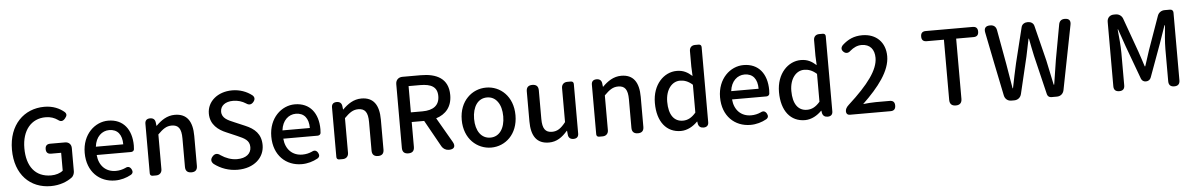

<svg xmlns="http://www.w3.org/2000/svg" viewBox="-35 -1313 11445 1843"><g transform="rotate(-5 5687.0 -391.5)"><path d="M630 -232V-332C630 -368 606 -392 570 -392H504H427C395 -392 379 -376 379 -344C379 -312 395 -296 427 -296H524V-124C499 -102 455 -88 410 -88C257 -88 176 -196 176 -370C176 -543 267 -649 404 -649C454 -649 491 -634 521 -613C547 -592 569 -596 590 -622C609 -645 613 -663 592 -683C548 -720 486 -750 401 -750C205 -750 56 -606 56 -367C56 -125 201 14 398 14C484 14 557 -14 607 -53C619 -64 630 -87 630 -108Z M1129 -245H1193C1209 -245 1221 -255 1223 -268C1224 -279 1225 -291 1225 -304C1225 -459 1146 -564 1000 -564C872 -564 749 -454 749 -275C749 -93 867 14 1018 14C1075 14 1127 -2 1171 -26C1193 -39 1196 -57 1184 -80C1170 -105 1150 -111 1125 -97C1096 -84 1066 -77 1032 -77C937 -77 871 -140 862 -245H1040ZM927 -325H861C872 -421 933 -473 1002 -473C1082 -473 1125 -419 1125 -325H993Z M1354 -275V-25C1354 -10 1364 0 1379 0H1411H1414C1447 0 1469 -22 1469 -55V-390C1518 -439 1552 -464 1603 -464C1668 -464 1696 -427 1696 -332V-57C1696 -19 1716 0 1754 0C1792 0 1811 -19 1811 -57V-346C1811 -486 1759 -564 1642 -564C1567 -564 1510 -524 1460 -474H1458L1454 -508C1450 -537 1432 -551 1403 -551C1372 -551 1354 -535 1354 -504Z M2388 -49C2433 -88 2457 -142 2457 -201C2457 -309 2395 -363 2307 -400L2206 -443C2147 -468 2088 -491 2088 -555C2088 -612 2136 -649 2211 -649C2258 -649 2298 -636 2334 -613C2360 -594 2385 -597 2405 -622C2423 -644 2423 -666 2402 -685C2350 -726 2283 -750 2211 -750C2070 -750 1969 -663 1969 -547C1969 -439 2047 -384 2119 -354L2170 -332L2221 -310C2289 -280 2338 -259 2338 -192C2338 -130 2289 -88 2201 -88C2147 -88 2093 -108 2047 -139C2019 -162 1991 -161 1968 -133C1947 -108 1949 -84 1973 -62C2036 -14 2114 14 2198 14C2279 14 2343 -10 2388 -49Z M2927 -245H2991C3007 -245 3019 -255 3021 -268C3022 -279 3023 -291 3023 -304C3023 -459 2944 -564 2798 -564C2670 -564 2547 -454 2547 -275C2547 -93 2665 14 2816 14C2873 14 2925 -2 2969 -26C2991 -39 2994 -57 2982 -80C2968 -105 2948 -111 2923 -97C2894 -84 2864 -77 2830 -77C2735 -77 2669 -140 2660 -245H2838ZM2725 -325H2659C2670 -421 2731 -473 2800 -473C2880 -473 2923 -419 2923 -325H2791Z M3152 -275V-25C3152 -10 3162 0 3177 0H3209H3212C3245 0 3267 -22 3267 -55V-390C3316 -439 3350 -464 3401 -464C3466 -464 3494 -427 3494 -332V-57C3494 -19 3514 0 3552 0C3590 0 3609 -19 3609 -57V-346C3609 -486 3557 -564 3440 -564C3365 -564 3308 -524 3258 -474H3256L3252 -508C3248 -537 3230 -551 3201 -551C3170 -551 3152 -535 3152 -504Z M3902 -516V-643H3957H4013C4119 -643 4178 -612 4178 -523C4178 -434 4119 -390 4013 -390H3902ZM3786 -368V-58C3786 -19 3805 0 3844 0C3883 0 3902 -19 3902 -58V-297H4022L4166 -39C4179 -16 4206 0 4233 0H4236C4286 0 4303 -29 4278 -72L4139 -312C4232 -341 4293 -409 4293 -523C4293 -683 4179 -737 4027 -737H3906H3851C3812 -737 3786 -711 3786 -672Z M4461 -62C4509 -13 4574 14 4642 14C4778 14 4900 -92 4900 -275C4900 -458 4778 -564 4642 -564C4574 -564 4509 -538 4461 -488C4413 -439 4382 -367 4382 -275C4382 -184 4413 -111 4461 -62ZM4744 -416C4769 -382 4782 -333 4782 -275C4782 -158 4728 -82 4642 -82C4555 -82 4501 -158 4501 -275C4501 -333 4515 -382 4539 -416C4563 -450 4599 -469 4642 -469C4685 -469 4720 -450 4744 -416Z M5484 -275V-525C5484 -541 5474 -551 5458 -551H5426H5423C5390 -551 5368 -529 5368 -496V-168C5323 -110 5287 -86 5236 -86C5172 -86 5144 -124 5144 -218V-493C5144 -532 5125 -551 5086 -551C5047 -551 5028 -532 5028 -493V-204C5028 -64 5080 14 5198 14C5273 14 5327 -25 5377 -83H5380L5384 -44C5387 -15 5406 0 5435 0C5466 0 5484 -16 5484 -47Z M5656 -275V-25C5656 -10 5666 0 5681 0H5713H5716C5749 0 5771 -22 5771 -55V-390C5820 -439 5854 -464 5905 -464C5970 -464 5998 -427 5998 -332V-57C5998 -19 6018 0 6056 0C6094 0 6113 -19 6113 -57V-346C6113 -486 6061 -564 5944 -564C5869 -564 5812 -524 5762 -474H5760L5756 -508C5752 -537 5734 -551 5705 -551C5674 -551 5656 -535 5656 -504Z M6737 -398V-771C6737 -787 6727 -797 6711 -797H6679H6676C6643 -797 6622 -776 6622 -743V-593L6626 -502C6582 -541 6542 -564 6478 -564C6356 -564 6243 -454 6243 -275C6243 -92 6332 14 6469 14C6532 14 6589 -20 6630 -62H6633L6636 -42C6641 -14 6660 0 6688 0C6719 0 6737 -16 6737 -47ZM6622 -217V-150C6582 -103 6543 -83 6497 -83C6411 -83 6362 -152 6362 -276C6362 -395 6425 -468 6501 -468C6542 -468 6581 -455 6622 -418V-284Z M7251 -245H7315C7331 -245 7343 -255 7345 -268C7346 -279 7347 -291 7347 -304C7347 -459 7268 -564 7122 -564C6994 -564 6871 -454 6871 -275C6871 -93 6989 14 7140 14C7197 14 7249 -2 7293 -26C7315 -39 7318 -57 7306 -80C7292 -105 7272 -111 7247 -97C7218 -84 7188 -77 7154 -77C7059 -77 6993 -140 6984 -245H7162ZM7049 -325H6983C6994 -421 7055 -473 7124 -473C7204 -473 7247 -419 7247 -325H7115Z M7933 -398V-771C7933 -787 7923 -797 7907 -797H7875H7872C7839 -797 7818 -776 7818 -743V-593L7822 -502C7778 -541 7738 -564 7674 -564C7552 -564 7439 -454 7439 -275C7439 -92 7528 14 7665 14C7728 14 7785 -20 7826 -62H7829L7832 -42C7837 -14 7856 0 7884 0C7915 0 7933 -16 7933 -47ZM7818 -217V-150C7778 -103 7739 -83 7693 -83C7607 -83 7558 -152 7558 -276C7558 -395 7621 -468 7697 -468C7738 -468 7777 -455 7818 -418V-284Z M8420 0H8490C8523 0 8539 -17 8539 -50C8539 -83 8523 -99 8490 -99H8354C8318 -99 8272 -95 8234 -91C8390 -240 8504 -387 8504 -529C8504 -662 8417 -750 8282 -750C8202 -750 8144 -722 8091 -674C8070 -653 8067 -630 8088 -609C8110 -587 8136 -590 8158 -612C8190 -639 8226 -657 8267 -657C8350 -657 8391 -603 8391 -523C8391 -408 8292 -274 8097 -97C8072 -75 8063 -55 8063 -37V-34C8063 -13 8076 0 8097 0H8301Z M9060 -319V-59C9060 -20 9080 0 9119 0C9158 0 9178 -20 9178 -59V-639H9345C9378 -639 9394 -655 9394 -688C9394 -721 9378 -737 9345 -737H9119H8894C8861 -737 8845 -721 8845 -688C8845 -655 8861 -639 8894 -639H9060Z M9522 -368 9586 -56C9593 -22 9619 0 9654 0H9682C9716 0 9743 -21 9751 -55L9835 -409C9847 -467 9859 -522 9870 -578H9874C9884 -522 9896 -467 9908 -409L9999 -31C10004 -12 10019 0 10039 0H10078H10093C10128 0 10154 -22 10161 -56L10283 -676C10291 -716 10274 -737 10233 -737C10200 -737 10181 -721 10175 -689L10114 -354C10102 -276 10090 -197 10077 -117H10072C10055 -197 10039 -276 10022 -354L9937 -695C9930 -723 9905 -737 9876 -737C9847 -737 9821 -723 9814 -695L9730 -354C9713 -276 9695 -197 9680 -117H9676C9662 -197 9649 -275 9636 -354L9576 -685C9570 -719 9549 -737 9514 -737C9470 -737 9452 -715 9461 -672Z M10641 -368V-52C10641 -17 10659 0 10694 0C10729 0 10746 -17 10746 -52V-364C10746 -430 10737 -525 10730 -592H10734L10793 -422L10911 -102C10918 -83 10935 -71 10955 -71H10958C10980 -71 10999 -84 11006 -105L11122 -422L11181 -592H11186C11179 -525 11170 -430 11170 -364V-54C11170 -18 11188 0 11224 0C11260 0 11278 -18 11278 -54V-706C11278 -725 11266 -737 11247 -737H11210H11195C11163 -737 11136 -718 11126 -688L11011 -364C10995 -316 10980 -265 10963 -216H10958C10942 -265 10926 -316 10909 -364L10792 -689C10782 -718 10755 -737 10724 -737H10706C10667 -737 10641 -711 10641 -672Z"/></g></svg>

Font: GenSenRounded2 TW M
Style: Regular
Weight: 500
Version: Version 2.100;PS 2.1;hotconv 16.6.51;makeotf.lib2.5.65220 DE